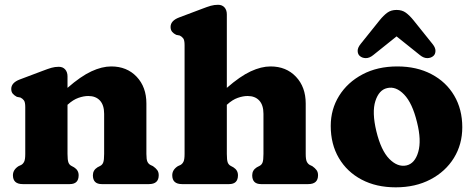

<svg xmlns="http://www.w3.org/2000/svg" viewBox="-20 -769 1982 802"><path d="M262 -450V-402Q317.5 -450.5 361.8 -471Q406 -491.5 444.5 -491.5Q510 -491.5 550.8 -448.5Q591.5 -405.5 591.5 -336.5V-126Q591.5 -102.5 595.8 -93.5Q600 -84.5 608.5 -80L619 -75Q630.5 -67 636.8 -58.5Q643 -50 643 -37Q643 0 602 0H405Q368 0 368 -37Q368 -58 387 -70L398.5 -76Q407.5 -80.5 411.2 -90.5Q415 -100.5 415 -126V-293.5Q415 -330 397.5 -349Q380 -368 349 -368Q329.5 -368 307.5 -360.2Q285.5 -352.5 263.5 -332.5L262 -331.5V-126Q262 -100.5 265.8 -90.5Q269.5 -80.5 278.5 -76L289.5 -70Q308.5 -58 308.5 -37Q308.5 0 271.5 0H75Q34 0 34 -37Q34 -60 57.5 -75L68.5 -80Q76.5 -84.5 81 -93.8Q85.5 -103 85.5 -126V-321.5Q85.5 -342 80 -349.5Q74.5 -357 65.5 -361.5L50.5 -364.5Q40 -370 33.5 -377.5Q27 -385 27 -397.5Q27 -423.5 62.5 -437L158 -473Q180 -481.5 194.8 -485.8Q209.5 -490 225.5 -490Q242.5 -490 252.2 -479Q262 -468 262 -450Z M927.5 -709V-402Q983 -450.5 1027.2 -471Q1071.5 -491.5 1110 -491.5Q1175.5 -491.5 1216.2 -448.5Q1257 -405.5 1257 -336.5V-126Q1257 -103 1261.5 -93.8Q1266 -84.5 1274 -80L1284.5 -75Q1296 -67 1302.2 -58.5Q1308.5 -50 1308.5 -37Q1308.5 0 1267.5 0H1070.5Q1033.5 0 1033.5 -37Q1033.5 -58 1052.5 -70L1064 -76Q1073 -80.5 1076.8 -90.5Q1080.5 -100.5 1080.5 -126V-293.5Q1080.5 -330 1063 -349Q1045.5 -368 1014.5 -368Q995 -368 973 -360.2Q951 -352.5 929 -332.5L927.5 -331.5V-126Q927.5 -100.5 931.2 -90.5Q935 -80.5 944 -76L955 -70Q974 -58 974 -37Q974 0 937 0H740.5Q699.5 0 699.5 -37Q699.5 -60 723 -75L734 -80Q742 -84.5 746.5 -93.8Q751 -103 751 -126V-580.5Q751 -601 745.5 -608.5Q740 -616 731 -620.5L716 -623.5Q705.5 -628.5 699 -636.2Q692.5 -644 692.5 -656.5Q692.5 -682.5 728 -696L823.5 -732Q845.5 -740.5 860.2 -744.8Q875 -749 891 -749Q908 -749 917.8 -738Q927.5 -727 927.5 -709Z M1639.5 -491.5Q1721 -491.5 1782.2 -459.2Q1843.5 -427 1877.2 -369.8Q1911 -312.5 1911 -237.5Q1911 -166 1876 -109.2Q1841 -52.5 1778.2 -19.5Q1715.5 13.5 1633 13.5Q1551.5 13.5 1490.5 -18.8Q1429.5 -51 1395.5 -108.8Q1361.5 -166.5 1361.5 -243Q1361.5 -312.5 1396.5 -368.8Q1431.5 -425 1494 -458.2Q1556.5 -491.5 1639.5 -491.5ZM1678 -78Q1713 -86 1727 -134.2Q1741 -182.5 1722 -258Q1702.5 -338.5 1668 -374.2Q1633.5 -410 1597 -401Q1563 -393.5 1548 -347Q1533 -300.5 1552 -221Q1571.5 -140.5 1606.2 -105.2Q1641 -70 1678 -78ZM1538.5 -538.5Q1523 -526 1507.8 -526.2Q1492.5 -526.5 1482.5 -535.5Q1474.5 -542.5 1474 -556Q1473.5 -569.5 1486.5 -585.5L1565.5 -684Q1582 -704.5 1597.8 -716Q1613.5 -727.5 1636.5 -727.5Q1659.5 -727.5 1675.2 -716Q1691 -704.5 1707.5 -684L1786.5 -585.5Q1799.5 -569.5 1799 -556Q1798.5 -542.5 1790.5 -535.5Q1780.5 -526.5 1765.2 -526.2Q1750 -526 1734.5 -538.5L1636.5 -617Z"/></svg>

Font: Fraunces 9pt SuperSoft
Style: Bold
Weight: 700
Version: Version 1.000;[b76b70a41]